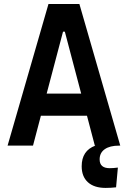

<svg xmlns="http://www.w3.org/2000/svg" viewBox="-20 -713 626 940"><path d="M497.1 207Q440.9 207 410.4 179.2Q379.9 151.4 379.9 101.1Q379.9 24.4 446.8 0H444.3L405.8 -146.5H180.2L141.6 0H17.1L217.3 -693.4H368.7L568.8 0H562.5Q517.6 0 492.7 17.6Q467.8 35.2 467.8 67.4Q467.8 110.4 517.1 110.4Q535.2 110.4 557.1 107.4L548.3 204.1Q522 207 497.1 207ZM208.5 -254.9H377.4L297.4 -558.1H288.6Z"/></svg>

Font: Cascadia Mono NF SemiBold
Style: Regular
Weight: 600
Monospace: yes
Designer: Aaron Bell
Foundry: Saja Typeworks
Version: Version 2404.023; ttfautohint (v1.8.4)